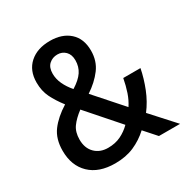

<svg xmlns="http://www.w3.org/2000/svg" viewBox="-167 -865 985 1015"><g transform="rotate(-30 325.0 -357.0)"><path d="M273 -724Q347 -724 391.5 -684Q436 -644 436 -571Q436 -508 401.5 -462Q367 -416 311 -379L458 -213Q478 -243 490.5 -280Q503 -317 511 -360H616Q605 -303 582 -245Q559 -187 523 -140L650 0H521L457 -72Q416 -34 365.5 -12Q315 10 250 10Q151 10 96 -43Q41 -96 41 -187Q41 -259 76 -306Q111 -353 175 -393Q141 -437 121.5 -477Q102 -517 102 -568Q102 -641 148.5 -682.5Q195 -724 273 -724ZM271 -642Q241 -642 220 -623Q199 -604 199 -566Q199 -534 213.5 -502.5Q228 -471 254 -441Q299 -469 319 -499Q339 -529 339 -568Q339 -603 319.5 -622.5Q300 -642 271 -642ZM231 -329Q191 -299 169.5 -269Q148 -239 148 -193Q148 -141 178.5 -110.5Q209 -80 258 -80Q302 -80 336 -96.5Q370 -113 397 -140Z"/></g></svg>

Font: Noto Sans Sinhala SemiCondensed Medium
Style: Regular
Weight: 500
Width: 4
Designer: Jelle Bosma - Monotype Design Team
Foundry: Monotype Imaging Inc.
Version: Version 2.006; ttfautohint (v1.8.4.7-5d5b)